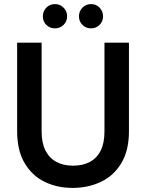

<svg xmlns="http://www.w3.org/2000/svg" viewBox="-20 -909 716 941"><path d="M336 12Q260 12 198.5 -18Q137 -48 100.5 -110Q64 -172 64 -266V-700H184V-265Q184 -208 203 -171Q222 -134 256.5 -115.5Q291 -97 338 -97Q386 -97 420.5 -115.5Q455 -134 473.5 -171Q492 -208 492 -265V-700H612V-266Q612 -172 575 -110Q538 -48 475 -18Q412 12 336 12ZM250 -770Q224 -770 207 -787Q190 -804 190 -829Q190 -854 207 -871.5Q224 -889 250 -889Q274 -889 291.5 -871.5Q309 -854 309 -829Q309 -804 291.5 -787Q274 -770 250 -770ZM426 -770Q401 -770 384 -787Q367 -804 367 -829Q367 -854 384 -871.5Q401 -889 426 -889Q451 -889 468 -871.5Q485 -854 485 -829Q485 -804 468 -787Q451 -770 426 -770Z"/></svg>

Font: DM Sans 18pt SemiBold
Style: Regular
Weight: 600
Designer: Colophon Foundry, Jonny Pinhorn
Foundry: Colophon Foundry
Version: Version 4.004;gftools[0.9.30]